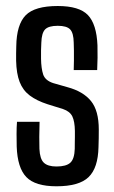

<svg xmlns="http://www.w3.org/2000/svg" viewBox="-20 -628 390 655"><path d="M172.5 7.5Q100 7.5 69.8 -24Q39.5 -55.5 37 -128Q36.5 -147 36.5 -170.8Q36.5 -194.5 38 -212.5H115Q114 -184 114 -160.8Q114 -137.5 114.5 -120Q116 -86 129.5 -73Q143 -60 172.5 -60Q206 -60 220 -73Q234 -86 235 -120Q235 -134 235.2 -143Q235.5 -152 235.5 -160.5Q235.5 -169 235.5 -181.5Q235 -213.5 226.8 -230.8Q218.5 -248 195 -256L142 -272.5Q105 -284.5 81.5 -302.2Q58 -320 47 -348.5Q36 -377 35 -421Q34.5 -434 35 -445.5Q35.5 -457 35.5 -470Q36.5 -544 67.5 -575.8Q98.5 -607.5 177 -607.5Q250.5 -607.5 280 -576.5Q309.5 -545.5 312.5 -473.5Q313 -455 312.8 -431.2Q312.5 -407.5 311.5 -389H231.5Q232 -403.5 232.2 -421.2Q232.5 -439 232.2 -455.2Q232 -471.5 231.5 -482.5Q231 -515.5 219.2 -527.8Q207.5 -540 177 -540Q146 -540 134 -527.8Q122 -515.5 121 -482.5Q120.5 -467 120 -456.2Q119.5 -445.5 120 -427.5Q120.5 -395 127.2 -374.2Q134 -353.5 161.5 -344.5L210.5 -330.5Q264 -316 290.5 -283.2Q317 -250.5 317 -186Q317 -172 316.8 -156Q316.5 -140 316 -126Q314.5 -55 282.2 -23.8Q250 7.5 172.5 7.5Z"/></svg>

Font: Big Shoulders Display Thin SemiBold
Style: Regular
Weight: 600
Version: Version 2.002